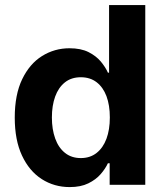

<svg xmlns="http://www.w3.org/2000/svg" viewBox="-20 -748 670 777"><path d="M262 9.1Q199.4 9.1 148.8 -23.3Q98.3 -55.8 69 -118.5Q39.7 -181.1 39.7 -272Q39.7 -365.3 69.9 -427.7Q100.1 -490.2 150.5 -521.5Q200.9 -552.7 261.1 -552.7Q307.5 -552.7 338.4 -537.1Q369.2 -521.5 388.2 -498.7Q407.1 -475.8 416.7 -454H421.4V-727.5H567.9V0H423.8V-87.4H416.7Q406.6 -65.4 387.3 -43.2Q368 -21 337.4 -6Q306.8 9.1 262 9.1ZM307.1 -108.3Q344.5 -108.3 370.7 -128.9Q397 -149.5 410.8 -186.4Q424.5 -223.3 424.5 -272.5Q424.5 -322.2 410.9 -358.7Q397.2 -395.1 371 -415.2Q344.7 -435.4 307.1 -435.4Q268.7 -435.4 242.6 -414.6Q216.5 -393.8 203.2 -357.1Q190 -320.4 190 -272.5Q190 -224.6 203.4 -187.4Q216.7 -150.3 243 -129.3Q269.2 -108.3 307.1 -108.3Z"/></svg>

Font: Inter Variable LoSnoCo
Style: Regular
Weight: 400
Designer: Rasmus Andersson
Foundry: rsms
Version: Version 4.000;git-a52131595; featfreeze: case,dlig,ss01,ss02